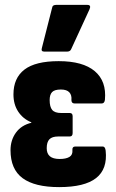

<svg xmlns="http://www.w3.org/2000/svg" viewBox="-20 -757 475 785"><path d="M222 8Q122 8 72.5 -28.5Q23 -65 23 -143Q23 -184 45 -214.5Q67 -245 108 -255V-257Q74 -271 54.5 -300.5Q35 -330 35 -371Q35 -438 80 -472.5Q125 -507 220 -507Q319 -507 367.5 -466Q416 -425 409 -349Q407 -334 396 -334H285Q272 -334 272 -348Q274 -368 263.5 -379.5Q253 -391 229 -391Q203 -391 193 -380.5Q183 -370 183 -348Q183 -320 193.5 -307.5Q204 -295 230 -295H265Q277 -295 277 -282V-213Q277 -199 265 -199H218Q193 -199 182 -187.5Q171 -176 171 -151Q171 -129 184 -118Q197 -107 224 -107Q250 -107 264 -115.5Q278 -124 276 -144Q275 -158 288 -158H400Q410 -158 412 -141Q420 -66 373 -29Q326 8 222 8ZM161 -546Q147 -546 151 -560L193 -725Q194 -732 198.5 -734.5Q203 -737 209 -737H337Q354 -737 346 -719L271 -556Q267 -546 254 -546Z"/></svg>

Font: Sofia Sans Condensed Black
Style: Regular
Weight: 900
Designer: Botio Nikoltchev, Ani Petrova
Foundry: lettersoup
Version: Version 4.101